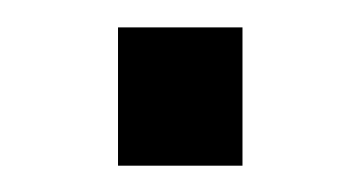

<svg xmlns="http://www.w3.org/2000/svg" viewBox="-20 -119 269 143"><path d="M160.6 -98.6V4.4H67.9V-98.6Z"/></svg>

Font: Mako
Style: Regular
Weight: 400
Designer: vernon adams
Foundry: vernon adams
Version: Version 1.000